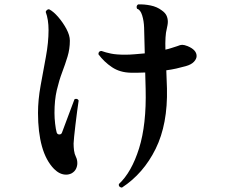

<svg xmlns="http://www.w3.org/2000/svg" viewBox="-20 -797 1040 874"><path d="M535 57Q519 55 521 41Q579 -13 613 -121.5Q647 -230 643 -392L641 -467Q625 -466 608.5 -466Q592 -466 575 -466Q526 -467 490 -491Q454 -515 428 -550Q428 -565 442 -565Q461 -558 485.5 -553Q510 -548 550 -548Q570 -548 593 -550Q616 -552 639 -554L636 -671Q635 -702 627 -727.5Q619 -753 604 -757Q602 -761 602 -765Q602 -773 609 -777Q637 -778 666 -772Q695 -766 716 -750Q732 -739 738 -726Q744 -713 744 -698Q744 -691 742.5 -682.5Q741 -674 739 -665Q735 -651 733.5 -626.5Q732 -602 733 -571Q747 -574 760.5 -578.5Q774 -583 787 -587Q801 -593 809 -593Q819 -593 834 -587Q875 -570 875 -542Q875 -529 863 -516Q851 -503 826 -496Q805 -490 782.5 -485Q760 -480 737 -477L740 -395Q744 -232 688.5 -119.5Q633 -7 535 57ZM306 -8Q294 -2 281 -2Q252 -2 226 -28Q189 -66 171 -130.5Q153 -195 153 -283Q153 -342 165 -408Q177 -474 189 -539Q201 -604 201 -660Q201 -708 188 -743Q190 -749 195 -752.5Q200 -756 205 -754Q224 -744 245.5 -719Q267 -694 282.5 -665Q298 -636 298 -612Q298 -574 287.5 -539.5Q277 -505 263 -468Q249 -431 238.5 -386.5Q228 -342 228 -283Q228 -259 231 -233.5Q234 -208 238 -194Q241 -185 250 -185Q259 -185 262 -193Q279 -237 294 -278.5Q309 -320 319 -345Q323 -347 326 -347Q335 -347 338 -339Q335 -319 331 -289.5Q327 -260 323.5 -229.5Q320 -199 317.5 -175.5Q315 -152 315 -144Q315 -128 317 -112Q319 -96 326 -82Q332 -70 332 -54Q332 -41 326 -28.5Q320 -16 306 -8Z"/></svg>

Font: Zen Antique
Style: Regular
Weight: 400
Designer: Yoshimichi Ohira
Foundry: Positype
Version: Version 1.001